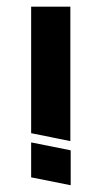

<svg xmlns="http://www.w3.org/2000/svg" viewBox="-20 -550 263 569"><path d="M188.5 -530.3V-131.8L72.3 -155.3V-530.3ZM189.5 -1 72.3 -24.4V-127.9L189.5 -104.5Z"/></svg>

Font: Shorif Bongobondhu ANSI V2
Style: Regular
Weight: 400
Designer: Shorif Uddin Shishir, Shorif art & Design, e-mail : shorifart@gmail.com, facebook : Shorif2001
Foundry: Lipighor Font Foundry
Version: Designed By Shorif Uddin Shishir | Build By Niladri Shekhar 